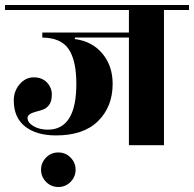

<svg xmlns="http://www.w3.org/2000/svg" viewBox="-40 -580 775 767"><path d="M715 -560V-540H615V0H475V-430H259V-424Q328 -415 369 -366Q410 -317 410 -245Q410 -154 352 -96.5Q294 -39 184 -39Q106 -39 60.5 -74.5Q15 -110 15 -179Q15 -216 38.5 -243.5Q62 -271 95 -271Q128 -271 147.5 -250.5Q167 -230 167 -203Q167 -176 157 -162Q147 -148 132.5 -142.5Q118 -137 104 -134Q70 -125 70 -109Q70 -90 94 -76Q118 -62 151 -62Q265 -62 265 -245Q265 -338 234.5 -383.5Q204 -429 129 -430V-450H475V-540H-20V-560ZM144 49.5Q164 29 193 29Q222 29 242 49.5Q262 70 262 98Q262 126 242 146.5Q222 167 193 167Q164 167 144 146.5Q124 126 124 98Q124 70 144 49.5Z"/></svg>

Font: Rozha One
Style: Regular
Weight: 400
Designer: Tim Donaldson, Indian Type Foundry
Foundry: Indian Type Foundry
Version: Version 1.300;PS 1.0;hotconv 1.0.78;makeotf.lib2.5.61930; tt